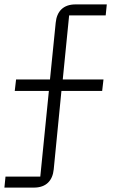

<svg xmlns="http://www.w3.org/2000/svg" viewBox="-23 -718 529 872"><path d="M2 84H160L199 -305H44L50 -357H204L230 -615C235 -666 264 -698 320 -698H462L457 -648H291L262 -357H447L441 -305H256L221 51C216 102 187 134 131 134H-3Z"/></svg>

Font: Plexus Sans Light
Style: Regular
Weight: 300
Version: Version 2.001;PS 002.001;hotconv 1.0.70;makeotf.lib2.5.58329